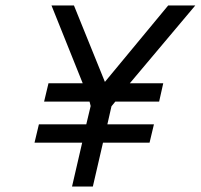

<svg xmlns="http://www.w3.org/2000/svg" viewBox="-20 -681 733 701"><path d="M307 -310 311 -294 295 -227H122L106 -160H280L243 0H319L356 -160H526L542 -227H372L387 -293L401 -310H561L576 -377H454L693 -661H594L363 -382L250 -661H168L282 -377H157L141 -310Z"/></svg>

Font: RazerF5
Style: Italic
Weight: 400
Foundry: Razer Inc.
Version: Version 2